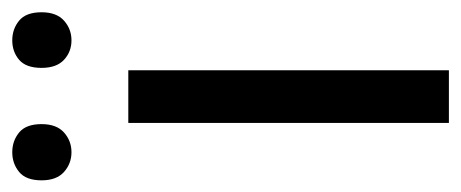

<svg xmlns="http://www.w3.org/2000/svg" viewBox="-256 -526 770 321"><g transform="rotate(-90 129.5 -365.0)"><path d="M173 0H85V-536H173ZM-11 -681Q-11 -707 3 -718.5Q17 -730 36 -730Q55 -730 69 -718.5Q83 -707 83 -681Q83 -656 69 -643.5Q55 -631 36 -631Q17 -631 3 -643.5Q-11 -656 -11 -681ZM177 -681Q177 -707 190.5 -718.5Q204 -730 223 -730Q242 -730 256 -718.5Q270 -707 270 -681Q270 -656 256 -643.5Q242 -631 223 -631Q204 -631 190.5 -643.5Q177 -656 177 -681Z"/></g></svg>

Font: Noto Sans Living
Style: Regular
Weight: 400
Designer: Monotype Design Team
Foundry: Monotype Imaging Inc.
Version: Version 2.013; ttfautohint (v1.8.4.7-5d5b)